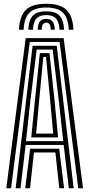

<svg xmlns="http://www.w3.org/2000/svg" viewBox="-20 -1003 476 1023"><path d="M13.6 0 116.9 -800H319.1L422.4 0H397L297.4 -779.7H138.6L39 0ZM114.3 0 140.7 -210.7H295.3L321.7 0H296L275.2 -190.6H160.8L140 0ZM63.5 0 153.7 -759.1H282.3L372.5 0H346.7L319.3 -230.9H116.7L89.3 0ZM118.3 -251H316.9L292 -477.4L260.6 -738.8H175.4L143.2 -477.4ZM146.5 -271.1 167.2 -477.4 192.3 -719.9H243.7L269.6 -477.4L289.5 -271.1ZM172.5 -291.2H263.5L246.5 -477.4L225.2 -699.4H210.8L189.6 -477.4ZM226.3 -982.9Q300 -982.9 333.7 -950.8Q367.4 -918.8 371.6 -844.7H346.6Q343.2 -908.1 315.2 -935.4Q287.2 -962.8 226.3 -962.8Q164.9 -962.8 136.9 -935.4Q108.9 -908.1 105.9 -844.7H81Q84.6 -918.8 118.3 -950.8Q152 -982.9 226.3 -982.9ZM226.3 -942.7Q274.5 -942.7 296.7 -920Q318.9 -897.2 321.6 -844.7H296.9Q294.6 -886.3 278.2 -904.4Q261.8 -922.6 226.3 -922.6Q190.5 -922.6 174.1 -904.4Q157.8 -886.3 155.7 -844.7H130.9Q133.4 -897.2 155.5 -920Q177.6 -942.7 226.3 -942.7ZM226.3 -902.4Q249 -902.4 259.6 -889.1Q270.2 -875.7 271.9 -844.7H250.2Q250.5 -864.7 244 -873.5Q237.6 -882.3 226.3 -882.3Q215.2 -882.3 208.7 -873.5Q202.3 -864.7 202.4 -844.7H180.6Q182.1 -875.7 192.7 -889.1Q203.2 -902.4 226.3 -902.4Z"/></svg>

Font: Big Shoulders Inline Thin
Style: Regular
Weight: 100
Designer: Patric King
Foundry: XO Type Co
Version: Version 2.002